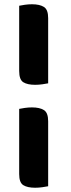

<svg xmlns="http://www.w3.org/2000/svg" viewBox="-20 -703 333 901"><path d="M206 -312Q196 -310 179 -307.5Q162 -305 145 -305Q109 -305 89.5 -317Q70 -329 70 -370V-676Q79 -678 96 -680.5Q113 -683 130 -683Q166 -683 186 -670.5Q206 -658 206 -618ZM206 171Q196 173 179 175.5Q162 178 145 178Q109 178 89.5 166Q70 154 70 114V-192Q79 -194 96 -196.5Q113 -199 130 -199Q166 -199 186 -186.5Q206 -174 206 -134Z"/></svg>

Font: Baloo Thambi 2
Style: Bold
Weight: 700
Designer: Aadarsh Rajan and Ek Type
Foundry: Ek Type
Version: Version 1.640;hotconv 1.0.111;makeotfexe 2.5.65597; ttfautoh